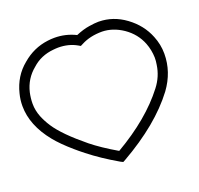

<svg xmlns="http://www.w3.org/2000/svg" viewBox="-144 -876 1210 1170"><g transform="rotate(-20 461.0 -290.5)"><path d="M614 -718H609C594 -718 574 -716 549 -712C522 -708 493 -699 462 -686C419 -707 374 -718 325 -718C310 -718 296 -717 281 -715C218 -707 163 -682 114 -640C61 -597 27 -541 10 -472C3 -445 0 -419 0 -393C0 -310 33 -227 99 -146C125 -114 160 -79 204 -41C219 -28 238 -12 261 6C313 47 374 88 445 129L461 137L476 129C639 36 763 -66 848 -179C897 -246 922 -319 922 -398C922 -439 914 -477 899 -514C876 -572 838 -620 785 -659C732 -698 675 -717 614 -718ZM476 -624C514 -644 559 -654 611 -654C657 -653 702 -638 745 -609C790 -578 821 -539 840 -491C852 -460 858 -428 859 -396C859 -381 858 -366 855 -350C848 -301 829 -257 798 -217C719 -114 607 -20 461 65C394 26 341 -10 300 -43C213 -114 152 -175 118 -227C101 -253 89 -277 80 -299C69 -327 63 -356 63 -385C63 -410 66 -434 71 -457C84 -512 112 -557 155 -592C193 -627 240 -647 295 -652C306 -653 316 -654 326 -654C371 -654 411 -644 446 -624L460 -616C465 -618 471 -621 476 -624Z"/></g></svg>

Font: ABC-Love-Monogram
Style: Regular
Weight: 400
Designer: Sadat Fauzi
Foundry: Intuisi Creative
Version: Version 001.000